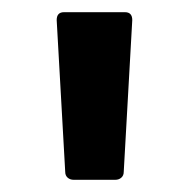

<svg xmlns="http://www.w3.org/2000/svg" viewBox="-20 -811 310 315"><path d="M101 -516Q95 -516 91 -519.5Q87 -523 87 -529L73 -778Q73 -791 85 -791H185Q197 -791 197 -778L183 -529Q183 -523 179 -519.5Q175 -516 169 -516Z"/></svg>

Font: LINE Seed Sans KR Bold
Style: Regular
Weight: 700
Designer: LINE BX Design & Sandoll Inc & Dalton Maag Ltd
Foundry: Sandoll Inc.
Version: Version 1.000